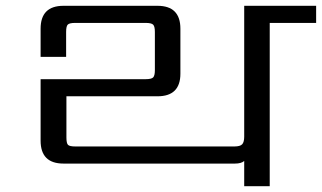

<svg xmlns="http://www.w3.org/2000/svg" viewBox="-20 -642 1110 662"><path d="M1070 -622V-563H910V0H822V-87Q812 -78 790 -78H199Q120 -78 120 -157V-369H482Q502 -369 508 -375Q514 -381 514 -400V-532Q514 -551 508 -557Q502 -563 482 -563H239Q220 -563 214 -557.5Q208 -552 208 -532V-446H120V-543Q120 -622 199 -622H523Q602 -622 602 -543V-388Q602 -310 523 -310H209V-168Q209 -148 214.5 -142.5Q220 -137 240 -137H788Q808 -137 815 -144.5Q822 -152 822 -171V-622Z"/></svg>

Font: Sarpanch
Style: Regular
Weight: 400
Designer: Manushi Parikh (Devanagari and Latin), Jyotish Sonowal (Devanagari)
Foundry: Indian Type Foundry
Version: Version 2.004;PS 1.0;hotconv 1.0.78;makeotf.lib2.5.61930; tt